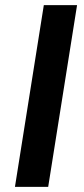

<svg xmlns="http://www.w3.org/2000/svg" viewBox="-20 -725 324 745"><path d="M38 0 150 -705H279L167 0Z"/></svg>

Font: Mulish
Style: Bold Italic
Weight: 700
Italic angle: -9°
Designer: Vernon Adams
Foundry: Vernon Adams
Version: Version 3.603; ttfautohint (v1.8.3)